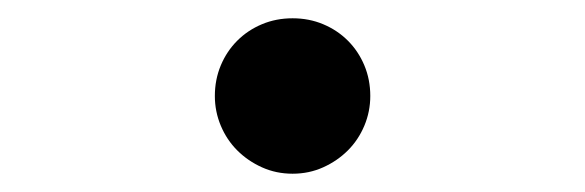

<svg xmlns="http://www.w3.org/2000/svg" viewBox="-20 -180 640 210"><path d="M215 -75Q215 -93 221.5 -108.5Q228 -124 239.5 -135.5Q251 -147 266.5 -153.5Q282 -160 300 -160Q318 -160 333.5 -153.5Q349 -147 360.5 -135.5Q372 -124 378.5 -108.5Q385 -93 385 -75Q385 -58 378.5 -42.5Q372 -27 360.5 -15.5Q349 -4 333.5 3Q318 10 300 10Q282 10 266.5 3Q251 -4 239.5 -15.5Q228 -27 221.5 -42.5Q215 -58 215 -75Z"/></svg>

Font: Maple Mono Normal
Style: Regular
Weight: 400
Monospace: yes
Designer: subframe7536
Version: Version 7.000